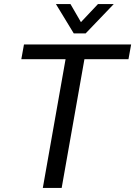

<svg xmlns="http://www.w3.org/2000/svg" viewBox="-20 -917 660 937"><path d="M300 -628H84L97 -700H620L607 -628H392L281 0H189ZM253 -897H324L375 -809L458 -897H535L398 -754H340Z"/></svg>

Font: Sarabun
Style: Italic
Weight: 400
Italic angle: -10°
Designer: Suppakit Chalermlarp | Katatrad Co.,Ltd.
Foundry: Cadson Demak Co.,Ltd.
Version: Version 1.000; ttfautohint (v1.6)